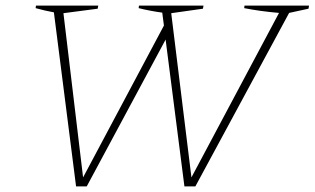

<svg xmlns="http://www.w3.org/2000/svg" viewBox="-20 -664 1121 684"><path d="M251 0 172 -620Q139 -626 107 -635L108 -644H330L328 -633L206 -617L276 -32L564 -573L558 -619Q514 -625 474 -635L475 -644H705L703 -633L590 -617L662 -32L974 -618Q905 -624 850 -635L851 -644H1081L1079 -633L1010 -618L676 0H637L570 -523L289 0Z"/></svg>

Font: Piazzolla SC Thin
Style: Italic
Weight: 100
Italic angle: -11.3°
Designer: Juan Pablo del Peral
Foundry: Huerta Tipografica
Version: Version 1.330